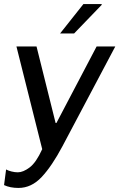

<svg xmlns="http://www.w3.org/2000/svg" viewBox="-39 -740 588 946"><path d="M235 -134H239L437 -511H529L269 -20Q217 78 166.5 132Q116 186 52 186Q11 186 -19 172L-9 95Q2 101 18 105Q34 109 49 109Q75 109 107 85Q139 61 169 -5L42 -511H141ZM462 -720V-716L326 -575H257L372 -720Z"/></svg>

Font: Chivo
Style: Italic
Weight: 400
Italic angle: -8.05°
Designer: Hector Gatti
Foundry: Omnibus-Type
Version: Version 1.007